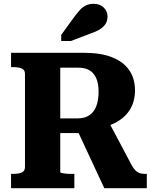

<svg xmlns="http://www.w3.org/2000/svg" viewBox="-20 -987 816 1007"><path d="M378 -320 527 0H750V-75H741Q726 -75 714 -78.5Q702 -82 691.5 -92Q681 -102 671 -120L547 -354ZM296 -85V-632H392Q427 -632 450.5 -617.5Q474 -603 485.5 -575Q497 -547 497 -506Q497 -463 485.5 -431.5Q474 -400 449.5 -383Q425 -366 386 -366H272V-289H426Q433 -292 438 -294.5Q443 -297 449 -300Q455 -303 462 -308Q535 -317 585.5 -343.5Q636 -370 662 -413Q688 -456 688 -513Q688 -576 657 -620Q626 -664 567 -687Q508 -710 422 -710H38V-635H49Q76 -635 93.5 -628Q111 -621 111 -599V-111Q111 -89 93.5 -82Q76 -75 49 -75H38V0H370V-75H357Q346 -75 335 -75.5Q324 -76 315 -77.5Q306 -79 301 -80.5Q296 -82 296 -85ZM370 -899 301 -804V-772H352L452 -810Q482 -820 502.5 -832.5Q523 -845 533.5 -861.5Q544 -878 544 -900Q544 -928 524 -947.5Q504 -967 471 -967Q448 -967 430.5 -958.5Q413 -950 399 -934.5Q385 -919 370 -899Z"/></svg>

Font: Roboto Serif
Style: Bold
Weight: 700
Designer: Greg Gazdowicz
Foundry: Commercial Type
Version: Version 1.008